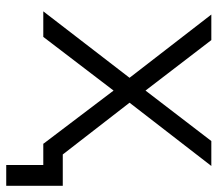

<svg xmlns="http://www.w3.org/2000/svg" viewBox="-60 -506 682 601"><g transform="rotate(90 280.5 -205.0)"><path d="M561 -61V116H496V0H429V-1L263 -220L95 0H15L223 -270L25 -526H105L263 -320L421 -526H499L301 -270L463 -61Z"/></g></svg>

Font: CMG Sans
Style: Regular
Weight: 400
Designer: Julieta Ulanovsky
Foundry: Julieta Ulanovsky
Version: Version 7.200